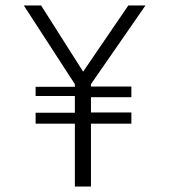

<svg xmlns="http://www.w3.org/2000/svg" viewBox="-20 -685 623 705"><path d="M314 -376V-367.2H462.4V-328.1H314V-272H462.4V-231H314V0H254.9V-231H110.8V-271H254.9V-332.5H110.8V-366.2H254.9V-376L67.4 -665H130.9L285.2 -421.9L451.2 -665H514.2Z"/></svg>

Font: LaylaRuqaa
Style: Regular
Weight: 400
Version: Version 2.0